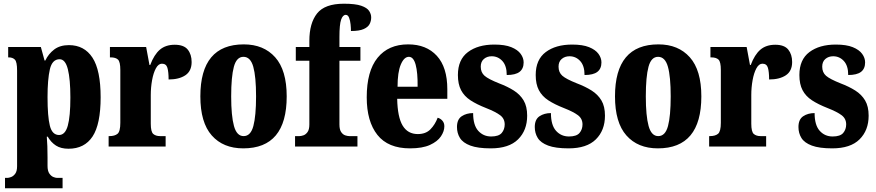

<svg xmlns="http://www.w3.org/2000/svg" viewBox="-20 -789 4718 1034"><path d="M7 225V169H20Q27 169 39.5 164.5Q52 160 62 146.5Q72 133 72 106V-409Q72 -456 60 -468Q48 -480 27 -480H24V-536H200L220 -463H224Q241 -499 272 -522.5Q303 -546 351 -546Q434 -546 478 -478.5Q522 -411 522 -265Q522 -120 478.5 -54Q435 12 349 12Q308 12 281.5 -5Q255 -22 237 -53H232Q234 -29 235 -1.5Q236 26 236 58V104Q236 132 246 146Q256 160 268 164.5Q280 169 287 169H317V225ZM298 -62Q331 -62 345 -112Q359 -162 359 -264Q359 -362 345.5 -416Q332 -470 301 -470Q261 -470 248.5 -415.5Q236 -361 236 -266Q236 -162 248.5 -112Q261 -62 298 -62Z M565 0V-56H569Q598 -56 613 -68.5Q628 -81 628 -128V-412Q628 -456 615.5 -468Q603 -480 576 -480H572V-536H767L785 -439H789Q810 -495 841 -521.5Q872 -548 921 -548Q970 -548 991 -522Q1012 -496 1012 -455Q1012 -406 978 -383.5Q944 -361 888 -361Q888 -402 881.5 -424Q875 -446 852 -446Q833 -446 819.5 -421Q806 -396 799 -357Q792 -318 792 -277V-123Q792 -79 805.5 -67.5Q819 -56 842 -56H872V0Z M1290 10Q1182 10 1120.5 -59.5Q1059 -129 1059 -270Q1059 -550 1293 -550Q1400 -550 1462 -480.5Q1524 -411 1524 -270Q1524 10 1290 10ZM1292 -56Q1330 -56 1344.5 -110.5Q1359 -165 1359 -270Q1359 -376 1344 -429.5Q1329 -483 1291 -483Q1254 -483 1239.5 -429.5Q1225 -376 1225 -270Q1225 -165 1240 -110.5Q1255 -56 1292 -56Z M1569 0V-56H1593Q1601 -56 1613.5 -60Q1626 -64 1636 -77.5Q1646 -91 1646 -119V-462H1573V-536H1646V-569Q1646 -664 1687.5 -716.5Q1729 -769 1832 -769Q1894 -769 1925.5 -758Q1957 -747 1968 -730Q1979 -713 1979 -695Q1979 -676 1970.5 -659.5Q1962 -643 1938.5 -632.5Q1915 -622 1870 -622Q1870 -638 1868 -658Q1866 -678 1860 -693.5Q1854 -709 1842 -709Q1826 -709 1817 -683Q1808 -657 1808 -590V-536H1921V-462H1808V-119Q1808 -91 1817.5 -77.5Q1827 -64 1839.5 -60Q1852 -56 1861 -56H1905V0Z M2188 10Q2070 10 2012.5 -62.5Q1955 -135 1955 -265Q1955 -406 2013.5 -478Q2072 -550 2178 -550Q2276 -550 2332.5 -488.5Q2389 -427 2389 -308V-257H2119Q2121 -158 2148.5 -112.5Q2176 -67 2230 -67Q2273 -67 2298 -92.5Q2323 -118 2337 -155Q2352 -151 2362.5 -139Q2373 -127 2373 -109Q2373 -82 2354.5 -54.5Q2336 -27 2295.5 -8.5Q2255 10 2188 10ZM2229 -322Q2230 -398 2218.5 -440.5Q2207 -483 2182 -483Q2156 -483 2138.5 -441.5Q2121 -400 2121 -322Z M2623 10Q2553 10 2513 -5Q2473 -20 2457 -46Q2441 -72 2441 -105Q2441 -146 2466.5 -163Q2492 -180 2528 -180Q2528 -115 2555.5 -84.5Q2583 -54 2625 -54Q2666 -54 2682 -73Q2698 -92 2698 -119Q2698 -150 2673.5 -168.5Q2649 -187 2598 -207Q2547 -227 2513.5 -249Q2480 -271 2463 -303.5Q2446 -336 2446 -385Q2446 -468 2500 -508.5Q2554 -549 2642 -549Q2699 -549 2733.5 -535Q2768 -521 2784 -499Q2800 -477 2800 -453Q2800 -419 2778 -402Q2756 -385 2709 -385Q2709 -435 2685.5 -460.5Q2662 -486 2628 -486Q2603 -486 2586 -471.5Q2569 -457 2569 -430Q2569 -399 2589.5 -381Q2610 -363 2668 -340Q2713 -323 2747 -301.5Q2781 -280 2800 -248Q2819 -216 2819 -166Q2819 -87 2770 -38.5Q2721 10 2623 10Z M3042 10Q2972 10 2932 -5Q2892 -20 2876 -46Q2860 -72 2860 -105Q2860 -146 2885.5 -163Q2911 -180 2947 -180Q2947 -115 2974.5 -84.5Q3002 -54 3044 -54Q3085 -54 3101 -73Q3117 -92 3117 -119Q3117 -150 3092.5 -168.5Q3068 -187 3017 -207Q2966 -227 2932.5 -249Q2899 -271 2882 -303.5Q2865 -336 2865 -385Q2865 -468 2919 -508.5Q2973 -549 3061 -549Q3118 -549 3152.5 -535Q3187 -521 3203 -499Q3219 -477 3219 -453Q3219 -419 3197 -402Q3175 -385 3128 -385Q3128 -435 3104.5 -460.5Q3081 -486 3047 -486Q3022 -486 3005 -471.5Q2988 -457 2988 -430Q2988 -399 3008.5 -381Q3029 -363 3087 -340Q3132 -323 3166 -301.5Q3200 -280 3219 -248Q3238 -216 3238 -166Q3238 -87 3189 -38.5Q3140 10 3042 10Z M3523 10Q3415 10 3353.5 -59.5Q3292 -129 3292 -270Q3292 -550 3526 -550Q3633 -550 3695 -480.5Q3757 -411 3757 -270Q3757 10 3523 10ZM3525 -56Q3563 -56 3577.5 -110.5Q3592 -165 3592 -270Q3592 -376 3577 -429.5Q3562 -483 3524 -483Q3487 -483 3472.5 -429.5Q3458 -376 3458 -270Q3458 -165 3473 -110.5Q3488 -56 3525 -56Z M3799 0V-56H3803Q3832 -56 3847 -68.5Q3862 -81 3862 -128V-412Q3862 -456 3849.5 -468Q3837 -480 3810 -480H3806V-536H4001L4019 -439H4023Q4044 -495 4075 -521.5Q4106 -548 4155 -548Q4204 -548 4225 -522Q4246 -496 4246 -455Q4246 -406 4212 -383.5Q4178 -361 4122 -361Q4122 -402 4115.5 -424Q4109 -446 4086 -446Q4067 -446 4053.5 -421Q4040 -396 4033 -357Q4026 -318 4026 -277V-123Q4026 -79 4039.5 -67.5Q4053 -56 4076 -56H4106V0Z M4462 10Q4392 10 4352 -5Q4312 -20 4296 -46Q4280 -72 4280 -105Q4280 -146 4305.5 -163Q4331 -180 4367 -180Q4367 -115 4394.5 -84.5Q4422 -54 4464 -54Q4505 -54 4521 -73Q4537 -92 4537 -119Q4537 -150 4512.5 -168.5Q4488 -187 4437 -207Q4386 -227 4352.5 -249Q4319 -271 4302 -303.5Q4285 -336 4285 -385Q4285 -468 4339 -508.5Q4393 -549 4481 -549Q4538 -549 4572.5 -535Q4607 -521 4623 -499Q4639 -477 4639 -453Q4639 -419 4617 -402Q4595 -385 4548 -385Q4548 -435 4524.5 -460.5Q4501 -486 4467 -486Q4442 -486 4425 -471.5Q4408 -457 4408 -430Q4408 -399 4428.5 -381Q4449 -363 4507 -340Q4552 -323 4586 -301.5Q4620 -280 4639 -248Q4658 -216 4658 -166Q4658 -87 4609 -38.5Q4560 10 4462 10Z"/></svg>

Font: Noto Serif Thai ExtraCondensed Black
Style: Regular
Weight: 900
Width: 2
Designer: Monotype Design Team
Foundry: Monotype Imaging Inc.
Version: Version 2.002; ttfautohint (v1.8.4.7-5d5b)